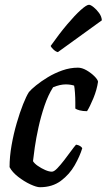

<svg xmlns="http://www.w3.org/2000/svg" viewBox="-20 -783 446 803"><path d="M147 0Q133 0 107 -12Q81 -24 56 -43.5Q31 -63 20 -84Q20 -128 28.5 -176Q37 -224 50 -268.5Q63 -313 76.5 -347Q90 -381 101 -398Q110 -409 131 -426Q152 -443 180 -460Q208 -477 240.5 -488.5Q273 -500 306 -500Q323 -500 342 -489Q361 -478 375 -464Q389 -450 390 -441Q385 -407 370.5 -372Q356 -337 344 -318Q326 -318 313 -321.5Q300 -325 295 -329Q295 -336 295 -355.5Q295 -375 293.5 -395.5Q292 -416 290 -425Q274 -430 255 -430Q231 -430 202 -418Q181 -385 166 -340.5Q151 -296 141 -250.5Q131 -205 125.5 -167Q120 -129 118 -109Q124 -99 138.5 -89Q153 -79 169 -72Q185 -65 197 -65Q206 -65 219.5 -79Q233 -93 248 -112.5Q263 -132 276.5 -150.5Q290 -169 298 -178Q307 -177 314.5 -172.5Q322 -168 324 -163Q314 -130 292.5 -92Q271 -54 235 -27Q199 0 147 0ZM222 -565Q213 -567 203.5 -576Q194 -585 192 -591Q228 -642 260.5 -680.5Q293 -719 317.5 -741Q342 -763 352 -763Q359 -763 371.5 -753Q384 -743 394.5 -728.5Q405 -714 406 -698Z"/></svg>

Font: Texturina 72pt 72pt SemiBold
Style: Italic
Weight: 600
Italic angle: -11°
Designer: Guillermo Torres Carreño
Foundry: Omnibus-Type
Version: Version 1.002; ttfautohint (v1.8.3)